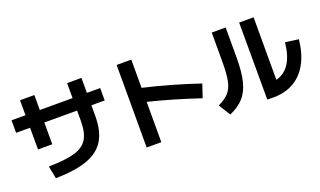

<svg xmlns="http://www.w3.org/2000/svg" viewBox="-76 -1176 2745 1646"><g transform="rotate(-20 1296.5 -353.5)"><path d="M585 -383.8V-479H286.1V-280.3H156.2L155.8 -478.5H28.3V-592.8H155.8L155.3 -729.5H286.1V-592.8H585V-729.5H715.8V-592.8H836.9V-479.5H715.8V-383.8Q715.8 -246.1 665.8 -162.8Q615.7 -79.6 506.8 -39.6Q397.9 0.5 215.8 3.9L193.4 -111.3Q348.6 -113.3 431.9 -138.2Q515.1 -163.1 549.8 -220.5Q584.5 -277.8 585 -383.8Z M1170.9 -345.2V22.5H1037.1V-730.5H1170.9V-473.1Q1291 -445.8 1420.9 -408.7Q1550.8 -371.6 1672.9 -330.1L1632.8 -210Q1386.7 -292.5 1170.9 -345.2Z M2148.4 -712.9H2280.3V-142.1Q2358.9 -163.1 2403.3 -231.7Q2447.8 -300.3 2460 -419.9L2581.1 -403.3Q2567.9 -277.3 2519.8 -189Q2471.7 -100.6 2391.6 -54.7Q2311.5 -8.8 2203.1 -8.8L2149.4 -9.8ZM1898.4 -450.2V-712.9H2025.4V-440.4Q2025.4 -308.6 2004.9 -224.6Q1984.4 -140.6 1937.3 -87.2Q1890.1 -33.7 1807.6 2L1741.2 -104.5Q1807.1 -135.7 1840.1 -173.3Q1873 -210.9 1885.7 -273.7Q1898.4 -336.4 1898.4 -450.2Z"/></g></svg>

Font: Pretendard GOV
Style: Bold
Weight: 700
Designer: Base glyphs from Inter by Rasmus Andersson; Hangeul glyphs from Noto Sans CJK(Source Han Sans) by Jang Soo-young and Kan
Foundry: Kil Hyung-jin
Version: Version 1.309